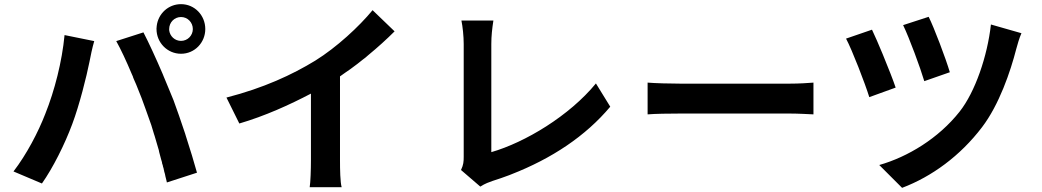

<svg xmlns="http://www.w3.org/2000/svg" viewBox="-20 -859 5020 925"><path d="M969 -719C969 -785 918 -839 852 -839C791 -839 742 -793 735 -734L734 -721V-719C734 -654 786 -600 852 -600C918 -600 969 -654 969 -719ZM795 -714C795 -716 795 -717 795 -719C795 -751 820 -777 852 -777C884 -777 909 -751 909 -719C909 -688 884 -662 852 -662C822 -662 798 -685 795 -714ZM735 -729C735 -728 734 -726 734 -724V-721ZM929 -27C915 -77 896 -141 875 -205L872 -215C852 -275 832 -333 816 -376C802 -409 786 -450 768 -492L764 -502C732 -577 696 -655 671 -703L540 -661C562 -622 589 -564 615 -502L619 -493C620 -491 621 -489 621 -487L625 -477C629 -469 632 -461 636 -452L640 -442C656 -404 670 -366 682 -332C691 -308 700 -282 709 -256L712 -246C715 -235 719 -224 722 -213L725 -204C731 -185 736 -165 742 -146L745 -136L747 -126C750 -115 753 -103 756 -92L759 -82C760 -79 761 -76 761 -72L764 -63C765 -58 766 -53 768 -48L770 -38C771 -37 771 -35 771 -33L774 -23C774 -22 775 -20 775 -19L777 -9C779 -2 780 4 782 11L784 20L929 -27ZM328 -261C363 -354 397 -491 411 -561C415 -583 425 -631 434 -661L291 -690C279 -563 243 -422 198 -310C164 -222 108 -115 45 -33L182 25C235 -50 292 -164 328 -261ZM734 -720V-721V-720Z M1618 -87V-491C1634 -503 1651 -514 1668 -526L1676 -532C1694 -545 1711 -558 1728 -572L1736 -578C1740 -581 1744 -584 1748 -588L1755 -594C1800 -631 1843 -670 1881 -708L1775 -810C1710 -731 1602 -631 1499 -567C1388 -499 1250 -435 1071 -389L1133 -264C1256 -300 1375 -354 1478 -408V-87C1478 -43 1476 19 1472 43H1626C1619 18 1618 -43 1618 -87Z M2352 13C2380 4 2407 -5 2433 -15L2443 -19C2638 -95 2801 -203 2920 -345L2851 -457C2723 -301 2510 -173 2347 -126V-647C2347 -686 2351 -721 2357 -760H2203C2209 -731 2214 -685 2214 -647V-104C2214 -81 2213 -65 2201 -40L2294 40C2317 25 2338 18 2352 13Z M3899 -461C3873 -459 3831 -456 3784 -456H3258C3206 -456 3136 -458 3100 -461V-308C3137 -311 3201 -312 3258 -312H3784C3826 -312 3875 -309 3899 -308V-461Z M4556 -511C4537 -576 4479 -729 4454 -778L4331 -738C4361 -676 4414 -532 4433 -468L4556 -511ZM4711 -246C4794 -355 4848 -514 4876 -623C4882 -645 4890 -674 4901 -699L4754 -741C4737 -588 4678 -416 4603 -321C4501 -192 4353 -103 4216 -64L4326 46C4469 -8 4606 -108 4711 -246ZM4295 -437C4283 -473 4260 -531 4237 -587L4233 -597C4214 -644 4194 -688 4181 -716L4056 -673C4085 -619 4148 -456 4168 -391L4295 -437Z"/></svg>

Font: Glow Sans TC Normal
Style: Bold
Weight: 700
Designer: Ryoko NISHIZUKA (kana, bopomofo & ideographs); Paul D. Hunt (Latin, Greek & Cyrillic); Sandoll Communications, Soo-young
Version: Version 0.93